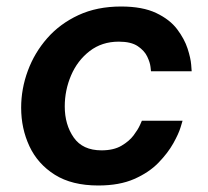

<svg xmlns="http://www.w3.org/2000/svg" viewBox="-20 -560 639 590"><path d="M282 10Q201 10 148.5 -23Q96 -56 70.5 -110.5Q45 -165 45 -229Q45 -287 65.5 -342.5Q86 -398 125 -442.5Q164 -487 221 -513.5Q278 -540 352 -540Q418 -540 460 -520Q502 -500 524.5 -470Q547 -440 556.5 -410.5Q566 -381 567.5 -361Q569 -341 569 -341H444Q444 -341 442.5 -354.5Q441 -368 432.5 -386Q424 -404 403.5 -418Q383 -432 345 -432Q293 -432 255.5 -403Q218 -374 198.5 -328.5Q179 -283 179 -233Q179 -177 206.5 -137.5Q234 -98 292 -98Q329 -98 353 -112Q377 -126 390.5 -144Q404 -162 410 -175.5Q416 -189 416 -189H541Q541 -189 535 -169Q529 -149 512.5 -119.5Q496 -90 467 -60Q438 -30 392.5 -10Q347 10 282 10Z"/></svg>

Font: Be Vietnam Pro SemiBold
Style: Italic
Weight: 600
Italic angle: -12°
Designer: Lam Bao, Tony Le, Vietanh Nguyen
Foundry: Yellow Type Foundry
Version: Version 1.002; ttfautohint (v1.8.3)